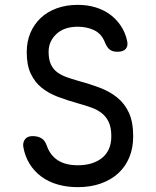

<svg xmlns="http://www.w3.org/2000/svg" viewBox="-20 -760 640 790"><path d="M412 -585Q398 -621 368 -635.5Q338 -650 300 -650Q244 -650 212 -620Q180 -590 180 -547Q180 -516 189 -496Q198 -476 214.5 -463.5Q231 -451 253 -443Q275 -435 300 -428Q348 -415 389.5 -399.5Q431 -384 462 -359Q493 -334 510.5 -296Q528 -258 528 -199Q528 -151 512 -112.5Q496 -74 466.5 -47Q437 -20 395 -5Q353 10 300 10Q255 10 217 -1Q179 -12 150 -33.5Q121 -55 102 -85.5Q83 -116 76 -155Q73 -174 83 -187Q93 -200 114 -200Q134 -200 149 -192Q164 -184 172 -162Q186 -121 218 -100.5Q250 -80 300 -80Q332 -80 357.5 -88Q383 -96 401 -111Q419 -126 428.5 -148Q438 -170 438 -199Q438 -235 427.5 -257.5Q417 -280 398.5 -294.5Q380 -309 354.5 -318Q329 -327 300 -335Q257 -347 218.5 -361.5Q180 -376 151.5 -399Q123 -422 106.5 -457Q90 -492 90 -545Q90 -589 105 -624.5Q120 -660 147.5 -686Q175 -712 214 -726Q253 -740 300 -740Q340 -740 374 -729.5Q408 -719 434 -699.5Q460 -680 478 -652.5Q496 -625 503 -592Q508 -571 497.5 -559Q487 -547 463 -547Q443 -547 431.5 -556Q420 -565 412 -585Z"/></svg>

Font: Maple Mono NL
Style: Regular
Weight: 400
Monospace: yes
Designer: subframe7536
Version: Version 7.000